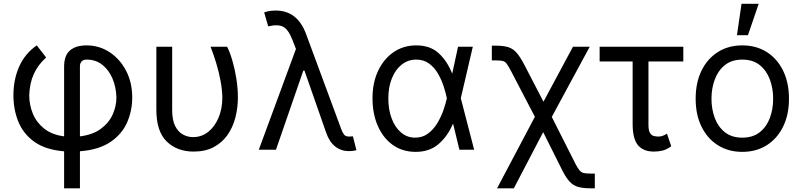

<svg xmlns="http://www.w3.org/2000/svg" viewBox="-20 -793 4250 1017"><path d="M319.6 204.5V8.5Q221.6 0.4 162.6 -41.5Q103.7 -83.5 77.4 -147.9Q51.1 -212.4 51.1 -288.4Q51.1 -372.5 82 -441.2Q112.9 -509.9 174.7 -552.6L224.4 -488.6Q181.8 -450.3 159.4 -401.8Q137.1 -353.3 134.9 -288.4Q134.9 -237.2 154.1 -190.7Q173.3 -144.2 214.1 -111.7Q255 -79.2 319.6 -70.7V-440.3Q319.6 -498.9 350.5 -525.7Q381.4 -552.6 438.9 -552.6Q505.7 -552.6 560.5 -516.5Q615.4 -480.5 647.9 -418.1Q680.4 -355.8 680.4 -277Q680.4 -206.3 653.1 -144.2Q625.7 -82 564.8 -40.8Q503.9 0.4 403.4 8.2V204.5ZM403.4 -70.7Q470.5 -78.8 513.3 -110.1Q556.1 -141.3 576.3 -185.5Q596.6 -229.8 596.6 -277Q595.2 -331 576 -376.6Q556.8 -422.2 522 -449.8Q487.2 -477.3 438.9 -477.3Q420.8 -477.3 412.1 -467.2Q403.4 -457 403.4 -443.2Z M808.2 -545.5H892V-210.2Q892 -157 907.8 -125.5Q923.7 -94.1 949 -80.4Q974.4 -66.8 1002.8 -66.8Q1048.3 -66.8 1083.3 -94.8Q1118.3 -122.9 1138 -170.5Q1157.7 -218 1157.7 -277Q1157 -317.5 1148.3 -364.3Q1139.6 -411.2 1125.5 -458.1Q1111.5 -505 1095.2 -545.5H1183.2Q1198.2 -515.6 1211.1 -470.9Q1224.1 -426.1 1232.1 -375.4Q1240.1 -324.6 1240.1 -277Q1240.1 -221.2 1226.6 -169.6Q1213.1 -117.9 1184.7 -77.6Q1156.2 -37.3 1111.9 -13.7Q1067.5 9.9 1005.7 9.9Q918.3 9.9 863.3 -43.3Q808.2 -96.6 808.2 -211.6Z M1828.1 7.5Q1786.9 7.5 1755.9 -16.7Q1724.8 -40.8 1707.4 -90.9L1592.7 -419H1586.6L1441.8 0H1350.9L1547.6 -533.7L1529.8 -579.5Q1508.2 -636 1480.5 -650.9Q1452.8 -665.8 1400.6 -653.4L1379.3 -727.3Q1385.7 -730.1 1402.3 -733.7Q1419 -737.2 1440.3 -737.2Q1555 -737.2 1600.9 -613.6L1786.9 -110.8Q1791.9 -96.9 1800.1 -83.3Q1808.2 -69.6 1829.5 -69.6Q1833.8 -69.6 1840 -70.3Q1846.2 -71 1849.4 -71L1867.9 2.8Q1845.9 7.8 1828.1 7.5Z M2179 11.4Q2110.8 10.7 2060 -25.7Q2009.2 -62.1 1981.2 -126.1Q1953.1 -190 1953.1 -272.7Q1953.1 -354.8 1982.8 -417.8Q2012.4 -480.8 2064.6 -516.7Q2116.8 -552.6 2184.7 -552.6Q2259.2 -552.6 2304.2 -510.8Q2349.1 -469.1 2375 -403.4H2375.4L2406.2 -545.5H2484.4L2420.8 -272.7L2491.5 0H2413.4L2380 -137.8H2379.3Q2351.6 -71.7 2302.9 -29.8Q2254.3 12.1 2179 11.4ZM2346.9 -272.7 2346.6 -274.1Q2341.3 -300.1 2330.3 -334.5Q2319.2 -369 2300.8 -401.6Q2282.3 -434.3 2253.7 -455.8Q2225.1 -477.3 2184.7 -477.3Q2141.3 -477.3 2108 -451Q2074.6 -424.7 2055.8 -378.2Q2036.9 -331.7 2036.9 -271.3Q2036.9 -212.4 2054.7 -165.3Q2072.4 -118.3 2104.4 -91.1Q2136.4 -63.9 2179 -63.9Q2218.4 -63.9 2247.5 -85.8Q2276.6 -107.6 2296.5 -140.8Q2316.4 -174 2328.7 -209.3Q2340.9 -244.7 2346.6 -271.3Z M2612.9 204.5 2813.2 -174.4 2688.2 -414.1Q2673.3 -442.5 2664.2 -454.9Q2655.2 -467.3 2642.9 -470.2Q2630.7 -473 2605.8 -473H2585.2V-551.1H2605.8Q2646.3 -551.1 2671.7 -543.3Q2697.1 -535.5 2716.3 -513.7Q2735.4 -491.8 2757.1 -450.3L2858.7 -254.3L3014.9 -545.5H3103.7L2902.7 -173.7L3027.7 73.9Q3040.1 98.4 3049.7 109.6Q3059.3 120.7 3072.6 123.6Q3085.9 126.4 3110.1 126.4H3130.7V204.5H3110.1Q3069.6 204.5 3043.3 197.3Q3017 190 2997.9 169.7Q2978.7 149.5 2958.8 110.1L2857.2 -93L2701.7 204.5Z M3599.4 -545.5V-467.3H3414.8V-132.1Q3414.8 -100.9 3423.5 -87.9Q3432.2 -74.9 3444.8 -72.3Q3457.4 -69.6 3468.8 -69.6Q3481.5 -69.6 3493.4 -74.8Q3505.3 -79.9 3512.8 -85.2L3535.5 -18.5Q3511 -0.4 3488.8 4.8Q3466.6 9.9 3443.2 9.9Q3387.8 9.9 3359.4 -23.8Q3331 -57.5 3331 -136.4V-467.3H3156.2V-545.5Z M3911.9 11.4Q3838.1 11.4 3782.5 -23.8Q3726.9 -58.9 3695.8 -122.2Q3664.8 -185.4 3664.8 -269.9Q3664.8 -355.1 3695.8 -418.7Q3726.9 -482.2 3782.5 -517.4Q3838.1 -552.6 3911.9 -552.6Q3985.8 -552.6 4041.4 -517.4Q4096.9 -482.2 4128 -418.7Q4159.1 -355.1 4159.1 -269.9Q4159.1 -185.4 4128 -122.2Q4096.9 -58.9 4041.4 -23.8Q3985.8 11.4 3911.9 11.4ZM3911.9 -63.9Q3968 -63.9 4004.3 -92.7Q4040.5 -121.4 4057.9 -168.3Q4075.3 -215.2 4075.3 -269.9Q4075.3 -324.6 4057.9 -371.8Q4040.5 -419 4004.3 -448.2Q3968 -477.3 3911.9 -477.3Q3855.8 -477.3 3819.6 -448.2Q3783.4 -419 3766 -371.8Q3748.6 -324.6 3748.6 -269.9Q3748.6 -215.2 3766 -168.3Q3783.4 -121.4 3819.6 -92.7Q3855.8 -63.9 3911.9 -63.9ZM3883.5 -606.5 3907.7 -772.7H3998.6L3941.8 -606.5Z"/></svg>

Font: Inter Alia
Style: Regular
Weight: 400
Designer: Rasmus Andersson (Latin, Greek, Cyrillic etc.) and Evan from Shavian.info (Shavian, old style figures)
Foundry: Shavian.info
Version: Version 0.001;git-37ab20767